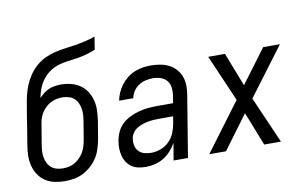

<svg xmlns="http://www.w3.org/2000/svg" viewBox="-76 -883 1653 1039"><g transform="rotate(-10 750.0 -363.5)"><path d="M204 8Q175 8 147 2Q119 -4 96.5 -19Q74 -34 59 -56.5Q44 -79 37 -106Q30 -133 30.5 -161.5Q31 -190 36 -219L53 -322Q57 -348 61 -374.5Q65 -401 70 -427Q74 -455 80.5 -483Q87 -511 98 -538Q109 -565 126 -590.5Q143 -616 165.5 -636Q188 -656 215 -669Q242 -682 270.5 -689Q299 -696 327.5 -699.5Q356 -703 384 -707.5Q412 -712 440.5 -718.5Q469 -725 496 -735L485 -665Q460 -654 434 -647Q408 -640 382.5 -636Q357 -632 331 -629Q305 -626 279 -618Q253 -610 230 -594Q207 -578 190.5 -556Q174 -534 164.5 -509Q155 -484 150 -458Q162 -471 176 -482Q190 -493 206 -499.5Q222 -506 238.5 -508.5Q255 -511 271 -511Q300 -511 327 -504Q354 -497 376 -482Q398 -467 412.5 -444.5Q427 -422 434 -395.5Q441 -369 440 -340.5Q439 -312 435 -283L418 -181Q413 -156 405 -131Q397 -106 382.5 -83.5Q368 -61 347.5 -43Q327 -25 303.5 -13Q280 -1 254.5 3.5Q229 8 204 8ZM205 -62Q221 -62 238 -65.5Q255 -69 270 -78Q285 -87 298 -100Q311 -113 319.5 -128Q328 -143 333 -159.5Q338 -176 341 -192L358 -295Q361 -312 362 -329.5Q363 -347 360 -364Q357 -381 349.5 -396Q342 -411 329.5 -421.5Q317 -432 300.5 -436.5Q284 -441 266 -441Q250 -441 233.5 -437.5Q217 -434 202 -426Q187 -418 174 -405.5Q161 -393 152 -378.5Q143 -364 138 -348Q133 -332 131 -316L113 -208Q110 -190 109 -172.5Q108 -155 111 -138.5Q114 -122 121.5 -107Q129 -92 141.5 -81.5Q154 -71 170.5 -66.5Q187 -62 205 -62Z M649 8Q628 8 607.5 4Q587 0 571 -11Q555 -22 544 -38.5Q533 -55 528 -74.5Q523 -94 522.5 -115Q522 -136 526 -157Q530 -181 541 -205Q552 -229 571.5 -247Q591 -265 615 -276.5Q639 -288 664 -294.5Q689 -301 713.5 -303.5Q738 -306 763 -306H852L859 -347Q862 -369 859.5 -390.5Q857 -412 844 -428Q831 -444 810.5 -451Q790 -458 768 -458Q748 -458 728 -453.5Q708 -449 690 -437.5Q672 -426 660 -407.5Q648 -389 645 -370H567Q571 -392 580.5 -413.5Q590 -435 604.5 -454Q619 -473 638 -488Q657 -503 679 -512Q701 -521 723.5 -524.5Q746 -528 768 -528Q794 -528 819.5 -523.5Q845 -519 867 -508Q889 -497 905.5 -478.5Q922 -460 930.5 -437Q939 -414 939.5 -388Q940 -362 935 -335L880 0H801L817 -94Q804 -71 786 -51Q768 -31 745.5 -17.5Q723 -4 698 2Q673 8 649 8ZM690 -62Q716 -62 742.5 -72Q769 -82 789 -102Q809 -122 819.5 -148Q830 -174 834 -200L840 -236H763Q747 -236 731.5 -235Q716 -234 700 -231Q684 -228 668.5 -222.5Q653 -217 639 -208Q625 -199 615.5 -184.5Q606 -170 604 -155Q601 -135 605 -116.5Q609 -98 621.5 -85Q634 -72 652.5 -67Q671 -62 690 -62Z M997 0 1194 -264 1083 -520H1175L1247 -335L1385 -520H1477L1279 -256L1391 0H1299L1226 -185L1089 0Z"/></g></svg>

Font: Iosevka SS04
Style: Italic
Weight: 400
Italic angle: -9°
Monospace: yes
Designer: Belleve Invis
Foundry: Belleve Invis
Version: Version 19.0.0; ttfautohint (v1.8.4)